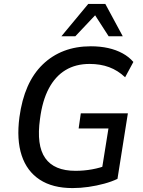

<svg xmlns="http://www.w3.org/2000/svg" viewBox="-20 -950 729 979"><path d="M350 9Q248 9 182.5 -34Q117 -77 90.5 -157.5Q64 -238 79 -352Q91 -441 120.5 -508Q150 -575 197.5 -621Q245 -667 306.5 -690.5Q368 -714 443 -714Q491 -714 531.5 -705Q572 -696 605 -678Q638 -660 660 -634L618 -556Q581 -591 536.5 -607.5Q492 -624 437 -624Q366 -624 314 -592.5Q262 -561 229 -499Q196 -437 184 -344Q165 -209 210.5 -144Q256 -79 365 -79Q408 -79 449.5 -86.5Q491 -94 529 -109L496 -64L533 -295H381L392 -372H632L579 -38Q550 -24 511.5 -13.5Q473 -3 431.5 3Q390 9 350 9ZM293 -765 430 -930H517L606 -765H534L465 -872L364 -765Z"/></svg>

Font: Nunito Sans 10pt SemiCondensed SemiBold
Style: Italic
Weight: 600
Width: 4
Italic angle: -9°
Designer: Vernon Adams
Foundry: Vernon Adams
Version: Version 3.101;gftools[0.9.27]